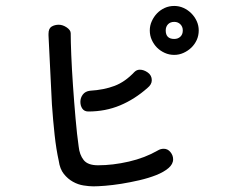

<svg xmlns="http://www.w3.org/2000/svg" viewBox="-20 -621 845 659"><path d="M146.5 -499V-504.9Q146.5 -523.4 157.2 -529.8Q168 -536.1 181.6 -536.1Q195.3 -536.1 209 -526.9Q222.7 -517.6 222.7 -506.8Q222.7 -480.5 224.6 -432.1Q226.6 -383.8 230.5 -327.1Q234.4 -270.5 239.3 -214.8Q244.1 -159.2 250 -118.2Q252.9 -89.8 267.1 -71.8Q281.2 -53.7 316.4 -53.7Q367.2 -53.7 422.4 -66.4Q477.5 -79.1 521.5 -104.5Q531.2 -110.4 542 -110.4Q555.7 -110.4 564.9 -99.1Q574.2 -87.9 574.2 -74.2Q574.2 -57.6 558.1 -43.9Q542 -30.3 516.1 -20Q490.2 -9.8 458.5 -2.4Q426.8 4.9 396.5 9.8Q366.2 14.6 340.8 16.6Q315.4 18.6 300.8 18.6Q286.1 18.6 267.1 15.6Q248 12.7 230.5 2.9Q212.9 -6.8 199.2 -23.9Q185.5 -41 181.6 -69.3Q172.9 -108.4 167.5 -157.7Q162.1 -207 158.2 -262.7ZM441.4 -374Q449.2 -381.8 460 -381.8Q473.6 -381.8 487.3 -372.1Q501 -362.3 501 -345.7Q501 -331.1 486.3 -319.3Q442.4 -280.3 392.1 -259.3Q341.8 -238.3 283.2 -238.3Q269.5 -238.3 262.7 -248Q255.9 -257.8 255.9 -271.5Q255.9 -285.2 264.2 -296.4Q272.5 -307.6 289.1 -309.6Q336.9 -312.5 373 -326.2Q409.2 -339.8 441.4 -374ZM494.1 -516.6Q494.1 -533.2 501 -548.3Q507.8 -563.5 519 -575.2Q530.3 -586.9 545.4 -593.8Q560.5 -600.6 578.1 -600.6Q594.7 -600.6 609.9 -593.8Q625 -586.9 636.7 -575.2Q648.4 -563.5 655.3 -548.3Q662.1 -533.2 662.1 -516.6Q662.1 -499 655.3 -483.9Q648.4 -468.8 636.7 -457.5Q625 -446.3 609.9 -439.5Q594.7 -432.6 578.1 -432.6Q560.5 -432.6 545.4 -439.5Q530.3 -446.3 519 -457.5Q507.8 -468.8 501 -483.9Q494.1 -499 494.1 -516.6ZM548.8 -516.6Q548.8 -487.3 578.1 -487.3Q590.8 -487.3 599.1 -495.1Q607.4 -502.9 607.4 -516.6Q607.4 -529.3 599.1 -537.6Q590.8 -545.9 578.1 -545.9Q564.5 -545.9 556.6 -537.6Q548.8 -529.3 548.8 -516.6Z"/></svg>

Font: Gamja Flower
Style: Regular
Weight: 400
Designer: YoonDesign Inc.
Foundry: YoonDesign Inc.
Version: Version 3.00;build 20171102